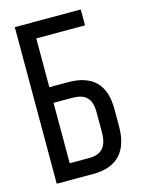

<svg xmlns="http://www.w3.org/2000/svg" viewBox="-108 -764 617 829"><g transform="rotate(-15 200.5 -350.0)"><path d="M118 -411V-629H336V-700H41V0H204C314 0 365 -61 365 -170V-247C365 -359 309 -411 200 -411ZM118 -71V-341H200C257 -341 287 -320 287 -252V-165C287 -100 261 -71 204 -71Z"/></g></svg>

Font: VL Bebas Neue Regular
Style: Regular
Weight: 400
Designer: Ryoichi Tsunekawa
Foundry: Ryoichi Tsunekawa
Version: Version 001.003